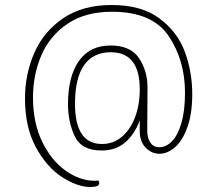

<svg xmlns="http://www.w3.org/2000/svg" viewBox="-20 -654 869 768"><path d="M749 -278Q749 -199 729.5 -145Q710 -91 680 -65Q650 -39 618 -39Q586 -39 562.5 -63.5Q539 -88 539 -129V-173Q519 -118 481.5 -85Q444 -52 386 -52Q306 -52 279 -109Q252 -166 252 -238Q252 -348 295.5 -410Q339 -472 422 -472Q502 -472 536 -421.5Q570 -371 570 -304L569 -132Q569 -102 581.5 -83.5Q594 -65 617 -65Q644 -65 667.5 -88.5Q691 -112 705.5 -161.5Q720 -211 720 -283Q720 -413 654.5 -510Q589 -607 428 -607Q322 -607 251 -559.5Q180 -512 146 -434Q112 -356 112 -264Q112 -162 149 -86.5Q186 -11 243 29Q300 69 358 69Q369 69 374 68Q377 74 377 79Q377 94 341 94Q290 94 228.5 54.5Q167 15 123.5 -65Q80 -145 80 -260Q80 -357 117 -442Q154 -527 232 -580.5Q310 -634 426 -634Q547 -634 619 -579.5Q691 -525 720 -445Q749 -365 749 -278ZM539 -297Q539 -445 423 -445Q353 -445 316.5 -393.5Q280 -342 280 -239Q280 -78 388 -78Q433 -78 467 -106.5Q501 -135 520 -184.5Q539 -234 539 -297Z"/></svg>

Font: Arima Madurai Thin
Style: Regular
Weight: 250
Designer: Joana Correia and Natanael Gama
Foundry: NDISCOVER
Version: Version 1.020; ttfautohint (v1.5) -l 7 -r 28 -G 50 -x 13 -D 